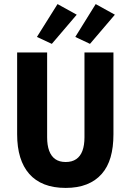

<svg xmlns="http://www.w3.org/2000/svg" viewBox="-20 -909 640 941"><path d="M302 12Q242 12 197.5 -5.5Q153 -23 123.5 -56.5Q94 -90 79 -138.5Q64 -187 64 -251V-652H211V-236Q211 -197 221 -170Q231 -143 251 -129Q271 -115 302 -115Q333 -115 353.5 -129Q374 -143 384 -170Q394 -197 394 -236V-652H536V-251Q536 -187 522 -138.5Q508 -90 478.5 -56.5Q449 -23 405 -5.5Q361 12 302 12ZM234 -694 161 -728 262 -889 356 -837ZM421 -694 349 -728 449 -889 543 -837Z"/></svg>

Font: Source Code Pro ExtraLight
Style: Bold
Weight: 700
Monospace: yes
Version: Version 1.018;hotconv 1.0.116;makeotfexe 2.5.65601